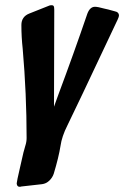

<svg xmlns="http://www.w3.org/2000/svg" viewBox="-20 -737 476 736"><path d="M55 -21Q45 -21 44 -34Q44 -40 57 -96Q70 -152 70 -153Q70 -154 73 -163.5Q76 -173 76 -174.5Q76 -176 77 -178Q82 -193 82 -208Q82 -377 67 -550Q62 -595 62 -641Q62 -673 92 -685L170 -716Q173 -717 179 -717Q184 -717 186 -713.5Q188 -710 188 -699L187 -328L204 -375Q262 -530 315 -685Q325 -711 344 -711Q355 -711 380 -704Q391 -702 419 -694Q436 -691 436 -677Q436 -673 431 -662Q260 -299 238.5 -256.5Q217 -214 212 -178Q205 -134 186 -71Q181 -56 169 -44.5Q157 -33 141 -31L61 -22Q60 -21 55 -21Z"/></svg>

Font: Bangerz
Style: Regular
Weight: 400
Designer: vernon adams
Foundry: Vernon Adams
Version: Version 2.10;February 7, 2025;FontCreator 13.0.0.2683 64-bit